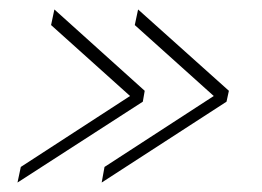

<svg xmlns="http://www.w3.org/2000/svg" viewBox="-20 -462 553 406"><path d="M459 -247 195 -76 201 -109 432 -259 265 -409 272 -442 464 -270ZM282 -247 17 -76 24 -109 255 -259 88 -409 95 -442 286 -270Z"/></svg>

Font: Raleway Thin ExtraLight
Style: Italic
Weight: 250
Italic angle: -12°
Version: Version 4.026